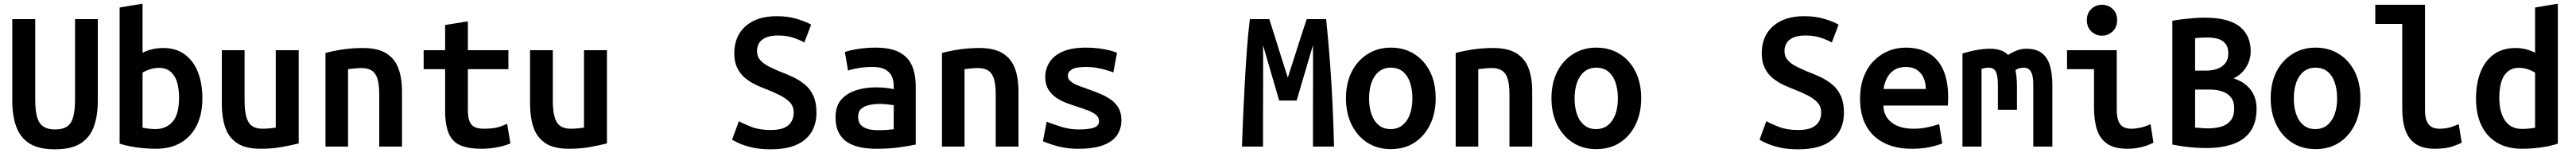

<svg xmlns="http://www.w3.org/2000/svg" viewBox="-20 -797 14040 832"><path d="M279 15Q191 15 140.5 -17Q90 -49 68.5 -108.5Q47 -168 47 -247V-693H172V-257Q172 -195 182.5 -159.5Q193 -124 217 -108.5Q241 -93 280 -93Q320 -93 344 -108Q368 -123 378.5 -159.5Q389 -196 389 -257V-693H513V-247Q513 -168 491.5 -108.5Q470 -49 419 -17Q368 15 279 15Z M831 12Q795 12 758 8.5Q721 5 688.5 -1.5Q656 -8 632 -16V-756L757 -777V-510Q782 -523 810.5 -529.5Q839 -536 870 -536Q939 -536 986.5 -501.5Q1034 -467 1058.5 -405.5Q1083 -344 1083 -262Q1083 -178 1053 -116.5Q1023 -55 966.5 -21.5Q910 12 831 12ZM826 -95Q886 -95 921 -135.5Q956 -176 956 -265Q956 -316 944.5 -352Q933 -388 908.5 -408Q884 -428 847 -428Q822 -428 797 -420Q772 -412 757 -402V-103Q774 -99 793 -97Q812 -95 826 -95Z M1401 12Q1317 12 1271 -19.5Q1225 -51 1207 -106Q1189 -161 1189 -231V-524H1313V-250Q1313 -198 1322 -163.5Q1331 -129 1352.5 -113Q1374 -97 1410 -97Q1429 -97 1449.5 -99Q1470 -101 1483 -103V-524H1608V-17Q1572 -8 1518.5 2Q1465 12 1401 12Z M1754 0V-509Q1794 -520 1847.5 -528Q1901 -536 1958 -536Q2038 -536 2084.5 -507.5Q2131 -479 2151 -426.5Q2171 -374 2171 -299V0H2047V-282Q2047 -336 2037.5 -367.5Q2028 -399 2006.5 -413Q1985 -427 1950 -427Q1933 -427 1914.5 -425Q1896 -423 1877 -421V0Z M2604 12Q2536 12 2492 -5.5Q2448 -23 2427 -69Q2406 -115 2406 -197V-421H2289V-524H2406V-661L2530 -681V-524H2751V-421H2530V-199Q2530 -157 2540 -135Q2550 -113 2569.5 -105Q2589 -97 2617 -97Q2656 -97 2683 -102.5Q2710 -108 2744 -124L2762 -17Q2731 -4 2689 4Q2647 12 2604 12Z M3081 12Q2997 12 2951 -19.5Q2905 -51 2887 -106Q2869 -161 2869 -231V-524H2993V-250Q2993 -198 3002 -163.5Q3011 -129 3032.5 -113Q3054 -97 3090 -97Q3109 -97 3129.5 -99Q3150 -101 3163 -103V-524H3288V-17Q3252 -8 3198.5 2Q3145 12 3081 12Z M4181 15Q4125 15 4084 6Q4043 -3 4015 -15Q3987 -27 3970 -37L4007 -138Q4034 -123 4077 -106.5Q4120 -90 4181 -90Q4228 -90 4255 -102.5Q4282 -115 4294 -136.5Q4306 -158 4306 -185Q4306 -219 4284.5 -241Q4263 -263 4231 -279Q4199 -295 4166 -308Q4134 -320 4101.5 -335Q4069 -350 4042 -372Q4015 -394 3998.5 -427Q3982 -460 3982 -506Q3982 -601 4044 -655Q4106 -709 4213 -709Q4274 -709 4322.5 -694.5Q4371 -680 4401 -663L4364 -566Q4337 -581 4301.5 -592.5Q4266 -604 4220 -604Q4184 -604 4158.5 -594.5Q4133 -585 4119.5 -566Q4106 -547 4106 -519Q4106 -489 4124.5 -469Q4143 -449 4172.5 -434.5Q4202 -420 4233 -407Q4268 -394 4303 -377.5Q4338 -361 4367 -337Q4396 -313 4413 -276Q4430 -239 4430 -185Q4430 -90 4367 -37.5Q4304 15 4181 15Z M4756 12Q4708 12 4667.5 3.5Q4627 -5 4597 -24.5Q4567 -44 4550.5 -77.5Q4534 -111 4534 -159Q4534 -221 4565.5 -256Q4597 -291 4647 -306.5Q4697 -322 4753 -322Q4781 -322 4805.5 -319.5Q4830 -317 4851 -312V-332Q4851 -359 4840.5 -382Q4830 -405 4805 -419Q4780 -433 4737 -433Q4695 -433 4659 -427Q4623 -421 4602 -413L4585 -514Q4608 -523 4654.5 -530.5Q4701 -538 4751 -538Q4835 -538 4883 -512Q4931 -486 4951 -439Q4971 -392 4971 -328V-11Q4940 -4 4882.5 4Q4825 12 4756 12ZM4763 -89Q4788 -89 4811.5 -90.5Q4835 -92 4851 -94V-225Q4837 -227 4816 -229.5Q4795 -232 4776 -232Q4745 -232 4718 -226Q4691 -220 4674 -205.5Q4657 -191 4657 -162Q4657 -123 4686 -106Q4715 -89 4763 -89Z M5114 0V-509Q5154 -520 5207.5 -528Q5261 -536 5318 -536Q5398 -536 5444.5 -507.5Q5491 -479 5511 -426.5Q5531 -374 5531 -299V0H5407V-282Q5407 -336 5397.5 -367.5Q5388 -399 5366.5 -413Q5345 -427 5310 -427Q5293 -427 5274.5 -425Q5256 -423 5237 -421V0Z M5855 12Q5813 12 5778 5.5Q5743 -1 5714.5 -10.5Q5686 -20 5664 -29L5685 -135Q5723 -120 5767.5 -106.5Q5812 -93 5859 -93Q5913 -93 5941.5 -102.5Q5970 -112 5970 -138Q5970 -159 5953.5 -172.5Q5937 -186 5911 -196Q5885 -206 5854 -216Q5824 -225 5792.5 -237Q5761 -249 5735 -267Q5709 -285 5693 -312Q5677 -339 5677 -378Q5677 -422 5700 -458.5Q5723 -495 5772 -516.5Q5821 -538 5898 -538Q5947 -538 5991.5 -530.5Q6036 -523 6068 -510L6048 -403Q6036 -408 6013 -415Q5990 -422 5960.5 -427.5Q5931 -433 5899 -433Q5844 -433 5822 -419.5Q5800 -406 5800 -385Q5800 -368 5815 -355Q5830 -342 5854.5 -332.5Q5879 -323 5908 -313Q5939 -302 5971.5 -289Q6004 -276 6031.5 -257.5Q6059 -239 6075.5 -211.5Q6092 -184 6092 -143Q6092 -98 6069 -63Q6046 -28 5994 -8Q5942 12 5855 12Z M6749 0Q6752 -85 6756 -176Q6760 -267 6765 -357.5Q6770 -448 6776.5 -533.5Q6783 -619 6792 -693H6898Q6911 -654 6928 -599Q6945 -544 6963.5 -485.5Q6982 -427 6999 -375Q7018 -432 7036 -490Q7054 -548 7071.5 -601Q7089 -654 7102 -693H7208Q7220 -576 7228.5 -462.5Q7237 -349 7242.5 -235Q7248 -121 7251 0H7136Q7136 -87 7136 -179Q7136 -271 7136.5 -365Q7137 -459 7136 -551L7047 -250H6952L6864 -551Q6865 -460 6864.5 -365.5Q6864 -271 6864 -179Q6864 -87 6864 0Z M7560 14Q7488 14 7433 -21Q7378 -56 7347 -118.5Q7316 -181 7316 -263Q7316 -346 7347.5 -407.5Q7379 -469 7434.5 -503.5Q7490 -538 7560 -538Q7633 -538 7688 -503.5Q7743 -469 7774 -407.5Q7805 -346 7805 -263Q7805 -181 7774 -118.5Q7743 -56 7688.5 -21Q7634 14 7560 14ZM7559 -95Q7597 -95 7623.5 -116Q7650 -137 7664 -174.5Q7678 -212 7678 -262Q7678 -312 7664.5 -350Q7651 -388 7625 -408.5Q7599 -429 7560 -429Q7523 -429 7496.5 -408.5Q7470 -388 7456 -350Q7442 -312 7442 -262Q7442 -212 7455.5 -174.5Q7469 -137 7495 -116Q7521 -95 7559 -95Z M7914 0V-509Q7954 -520 8007.5 -528Q8061 -536 8118 -536Q8198 -536 8244.5 -507.5Q8291 -479 8311 -426.5Q8331 -374 8331 -299V0H8207V-282Q8207 -336 8197.5 -367.5Q8188 -399 8166.5 -413Q8145 -427 8110 -427Q8093 -427 8074.5 -425Q8056 -423 8037 -421V0Z M8680 14Q8608 14 8553 -21Q8498 -56 8467 -118.5Q8436 -181 8436 -263Q8436 -346 8467.5 -407.5Q8499 -469 8554.5 -503.5Q8610 -538 8680 -538Q8753 -538 8808 -503.5Q8863 -469 8894 -407.5Q8925 -346 8925 -263Q8925 -181 8894 -118.5Q8863 -56 8808.5 -21Q8754 14 8680 14ZM8679 -95Q8717 -95 8743.5 -116Q8770 -137 8784 -174.5Q8798 -212 8798 -262Q8798 -312 8784.5 -350Q8771 -388 8745 -408.5Q8719 -429 8680 -429Q8643 -429 8616.5 -408.5Q8590 -388 8576 -350Q8562 -312 8562 -262Q8562 -212 8575.5 -174.5Q8589 -137 8615 -116Q8641 -95 8679 -95Z M9781 15Q9725 15 9684 6Q9643 -3 9615 -15Q9587 -27 9570 -37L9607 -138Q9634 -123 9677 -106.5Q9720 -90 9781 -90Q9828 -90 9855 -102.5Q9882 -115 9894 -136.5Q9906 -158 9906 -185Q9906 -219 9884.5 -241Q9863 -263 9831 -279Q9799 -295 9766 -308Q9734 -320 9701.5 -335Q9669 -350 9642 -372Q9615 -394 9598.5 -427Q9582 -460 9582 -506Q9582 -601 9644 -655Q9706 -709 9813 -709Q9874 -709 9922.5 -694.5Q9971 -680 10001 -663L9964 -566Q9937 -581 9901.5 -592.5Q9866 -604 9820 -604Q9784 -604 9758.5 -594.5Q9733 -585 9719.5 -566Q9706 -547 9706 -519Q9706 -489 9724.5 -469Q9743 -449 9772.5 -434.5Q9802 -420 9833 -407Q9868 -394 9903 -377.5Q9938 -361 9967 -337Q9996 -313 10013 -276Q10030 -239 10030 -185Q10030 -90 9967 -37.5Q9904 15 9781 15Z M10401 12Q10312 12 10248.5 -20Q10185 -52 10151.5 -112.5Q10118 -173 10118 -259Q10118 -329 10138.5 -381Q10159 -433 10194.5 -468Q10230 -503 10274 -520.5Q10318 -538 10365 -538Q10441 -538 10492.5 -507.5Q10544 -477 10571 -417.5Q10598 -358 10598 -269Q10598 -258 10597.5 -245Q10597 -232 10596 -223H10245Q10247 -163 10291 -130Q10335 -97 10408 -97Q10451 -97 10488.5 -105.5Q10526 -114 10549 -122L10566 -17Q10536 -5 10494.5 3.5Q10453 12 10401 12ZM10246 -313H10476Q10476 -346 10464.5 -373Q10453 -400 10428.5 -416.5Q10404 -433 10367 -433Q10329 -433 10303.5 -416Q10278 -399 10264 -371.5Q10250 -344 10246 -313Z M10676 0V-506Q10717 -519 10756.5 -525.5Q10796 -532 10827 -532Q10858 -532 10882.5 -524Q10907 -516 10925 -498Q10945 -512 10971 -522Q10997 -532 11024 -532Q11076 -532 11107 -509.5Q11138 -487 11152 -443Q11166 -399 11166 -331V0H11062V-336Q11062 -374 11055 -394Q11048 -414 11036.5 -421.5Q11025 -429 11011 -429Q11000 -429 10987 -426Q10974 -423 10965 -415Q10969 -396 10971 -373.5Q10973 -351 10973 -325V-200H10869V-336Q10869 -385 10858 -407Q10847 -429 10819 -429Q10811 -429 10801 -427.5Q10791 -426 10780 -423V0Z M11576 12Q11506 12 11466 -14.5Q11426 -41 11409.5 -91Q11393 -141 11393 -213V-421H11246V-524H11517V-200Q11517 -163 11525.5 -140.5Q11534 -118 11551.5 -107.5Q11569 -97 11596 -97Q11618 -97 11645 -102.5Q11672 -108 11701 -122L11717 -21Q11695 -10 11671.5 -2.5Q11648 5 11623.5 8.5Q11599 12 11576 12ZM11436 -603Q11403 -603 11378.5 -626Q11354 -649 11354 -687Q11354 -726 11378.5 -748.5Q11403 -771 11436 -771Q11470 -771 11494.5 -748.5Q11519 -726 11519 -687Q11519 -649 11494.5 -626Q11470 -603 11436 -603Z M12006 8Q11978 8 11946 6Q11914 4 11882 -0.5Q11850 -5 11820 -11V-684Q11846 -689 11876 -692.5Q11906 -696 11937 -698.5Q11968 -701 11996 -701Q12067 -701 12115.5 -687Q12164 -673 12192.5 -648Q12221 -623 12234 -590Q12247 -557 12247 -519Q12247 -487 12235.5 -458Q12224 -429 12203 -406.5Q12182 -384 12154 -371Q12199 -356 12226.5 -331Q12254 -306 12266.5 -274.5Q12279 -243 12279 -207Q12279 -128 12244.5 -81Q12210 -34 12149 -13Q12088 8 12006 8ZM12015 -99Q12051 -99 12083.5 -107.5Q12116 -116 12136.5 -140Q12157 -164 12157 -207Q12157 -245 12140 -267Q12123 -289 12093 -299.5Q12063 -310 12024 -310H11944V-103Q11955 -103 11974.5 -101Q11994 -99 12015 -99ZM11944 -413H12004Q12040 -413 12067 -423.5Q12094 -434 12109.5 -454.5Q12125 -475 12125 -506Q12125 -541 12109 -560Q12093 -579 12068 -586Q12043 -593 12013 -593Q11994 -593 11975.5 -592Q11957 -591 11944 -589Z M12600 14Q12528 14 12473 -21Q12418 -56 12387 -118.5Q12356 -181 12356 -263Q12356 -346 12387.5 -407.5Q12419 -469 12474.5 -503.5Q12530 -538 12600 -538Q12673 -538 12728 -503.5Q12783 -469 12814 -407.5Q12845 -346 12845 -263Q12845 -181 12814 -118.5Q12783 -56 12728.5 -21Q12674 14 12600 14ZM12599 -95Q12637 -95 12663.5 -116Q12690 -137 12704 -174.5Q12718 -212 12718 -262Q12718 -312 12704.5 -350Q12691 -388 12665 -408.5Q12639 -429 12600 -429Q12563 -429 12536.5 -408.5Q12510 -388 12496 -350Q12482 -312 12482 -262Q12482 -212 12495.5 -174.5Q12509 -137 12535 -116Q12561 -95 12599 -95Z M13251 12Q13187 12 13148 -13Q13109 -38 13091 -87Q13073 -136 13073 -206V-667H12926V-771H13197V-199Q13197 -159 13207 -137Q13217 -115 13234.5 -106Q13252 -97 13275 -97Q13314 -97 13342 -107Q13370 -117 13381 -122L13397 -21Q13389 -16 13351 -2Q13313 12 13251 12Z M13725 12Q13646 12 13590 -21Q13534 -54 13504.5 -115Q13475 -176 13475 -260Q13475 -344 13500 -406Q13525 -468 13573 -502Q13621 -536 13690 -536Q13722 -536 13750 -528.5Q13778 -521 13797 -510V-756L13921 -777V-16Q13898 -8 13866 -1.5Q13834 5 13798 8.5Q13762 12 13725 12ZM13725 -96Q13747 -96 13765 -98Q13783 -100 13797 -102V-402Q13782 -412 13758.5 -420Q13735 -428 13709 -428Q13672 -428 13648 -408Q13624 -388 13613 -352Q13602 -316 13602 -265Q13602 -188 13633 -142Q13664 -96 13725 -96Z"/></svg>

Font: Ubuntu Sans Mono SemiBold
Style: Regular
Weight: 600
Monospace: yes
Designer: Dalton Maag Ltd
Foundry: Dalton Maag Ltd
Version: Version 1.006